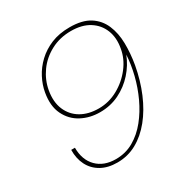

<svg xmlns="http://www.w3.org/2000/svg" viewBox="-168 -842 941 985"><g transform="rotate(-30 303.0 -350.0)"><path d="M247 12Q191 12 151.5 -10.5Q112 -33 92 -72.5Q72 -112 73 -163H95Q95 -91 136.5 -49Q178 -7 249 -7Q307 -7 354.5 -34.5Q402 -62 439 -108Q476 -154 502.5 -211Q529 -268 544 -328.5Q559 -389 562 -445Q542 -393 503.5 -350Q465 -307 413 -281.5Q361 -256 299 -256Q239 -256 190 -282Q141 -308 116 -359.5Q91 -411 104 -485Q111 -526 132 -566.5Q153 -607 188 -640Q223 -673 270.5 -692.5Q318 -712 380 -712Q454 -712 498 -684Q542 -656 562.5 -608Q583 -560 584 -500Q585 -440 574 -376Q559 -293 529 -222Q499 -151 456.5 -98.5Q414 -46 361.5 -17Q309 12 247 12ZM303 -276Q363 -276 416.5 -305.5Q470 -335 507 -383Q544 -431 553 -486Q564 -545 545.5 -591.5Q527 -638 484 -665Q441 -692 376 -692Q310 -692 256.5 -663.5Q203 -635 169.5 -588Q136 -541 126 -485Q115 -421 135 -374Q155 -327 198.5 -301.5Q242 -276 303 -276Z"/></g></svg>

Font: DM Sans Thin
Style: Italic
Weight: 250
Italic angle: -10°
Designer: Colophon Foundry, Jonny Pinhorn
Foundry: Colophon Foundry
Version: Version 4.004;gftools[0.9.30]